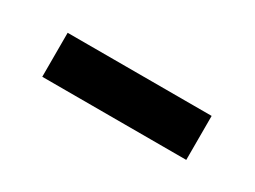

<svg xmlns="http://www.w3.org/2000/svg" viewBox="-24 -455 366 276"><g transform="rotate(30 158.5 -316.5)"><path d="M39 -280V-353H278V-280Z"/></g></svg>

Font: Noto Sans Sinhala SemiCondensed
Style: Regular
Weight: 400
Width: 4
Designer: Jelle Bosma - Monotype Design Team
Foundry: Monotype Imaging Inc.
Version: Version 2.006; ttfautohint (v1.8.4.7-5d5b)